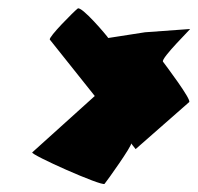

<svg xmlns="http://www.w3.org/2000/svg" viewBox="-20 -597 485 470"><path d="M59 -224C53 -219 230 -140 236 -147C242 -154 304 -241 301 -246L312 -232L443 -347C450 -352 385 -438 379 -446C373 -454 452 -531 445 -526L335 -518L245 -504C243 -508 179 -584 170 -576C161 -569 98 -506 102 -500L212 -362Z"/></svg>

Font: Ampere
Style: SCSuCndIta
Weight: 400
Version: Version 1